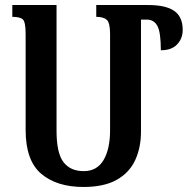

<svg xmlns="http://www.w3.org/2000/svg" viewBox="-20 -734 763 764"><path d="M363 -714H569Q640 -714 673.5 -690.5Q707 -667 707 -615Q707 -581 685 -557.5Q663 -534 620 -534Q620 -605 606.5 -630.5Q593 -656 564 -656H541V-210Q541 -147 518 -97Q495 -47 444.5 -18.5Q394 10 312 10Q206 10 144 -42.5Q82 -95 82 -217V-599Q82 -645 71.5 -656Q61 -667 29 -667V-714H205V-214Q205 -125 232.5 -89Q260 -53 313 -53Q366 -53 392 -97Q418 -141 418 -216V-599Q418 -644 404.5 -655.5Q391 -667 363 -667Z"/></svg>

Font: Noto Serif Armenian ExtraCondensed
Style: Bold
Weight: 700
Width: 2
Designer: Monotype Design Team
Foundry: Monotype Imaging Inc.
Version: Version 2.008; ttfautohint (v1.8.4.7-5d5b)